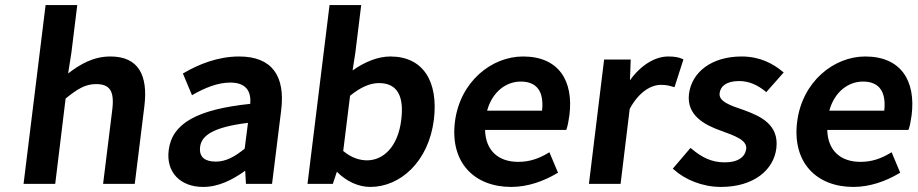

<svg xmlns="http://www.w3.org/2000/svg" viewBox="-20 -726 3623 758"><path d="M198 0 239 -337C285 -374 316 -394 359 -394C412 -394 433 -369 423 -291L387 0H512L550 -307C565 -430 526 -503 416 -503C349 -503 297 -473 249 -436L262 -519L285 -706H160L73 0Z M782 12C843 12 898 -16 948 -52L951 0H1054L1090 -290C1107 -426 1054 -503 924 -503C840 -503 764 -472 706 -438L702 -436L738 -350L743 -353C789 -379 839 -400 889 -400C953 -400 972 -364 968 -316C758 -294 659 -239 646 -133C635 -46 692 12 782 12ZM959 -241 946 -139C906 -107 872 -88 832 -88C790 -88 765 -105 770 -146C775 -190 820 -224 959 -241Z M1294 0 1310 -48C1347 -10 1395 12 1442 12C1559 12 1672 -86 1693 -254C1711 -404 1651 -503 1521 -503C1471 -503 1419 -481 1372 -448L1383 -519L1406 -706H1281L1194 0ZM1362 -348C1404 -382 1441 -398 1476 -398C1549 -398 1576 -346 1564 -252C1551 -146 1493 -93 1429 -93C1400 -93 1367 -103 1335 -130Z M1998 12C2064 12 2127 -11 2179 -42L2183 -44L2149 -125L2144 -122C2106 -99 2069 -87 2026 -87C1948 -87 1897 -131 1895 -213H2215L2217 -217C2221 -229 2225 -249 2228 -271C2245 -407 2186 -503 2045 -503C1921 -503 1796 -404 1776 -245C1756 -84 1853 12 1998 12ZM2036 -404C2101 -404 2128 -363 2120 -289H1903C1924 -365 1979 -404 2036 -404Z M2430 0 2466 -296C2503 -365 2552 -391 2589 -391C2610 -391 2622 -388 2638 -383L2643 -382L2678 -491L2675 -493C2660 -500 2643 -503 2618 -503C2566 -503 2510 -469 2467 -409L2470 -491H2365L2305 0Z M2640 -57C2684 -17 2753 12 2826 12C2957 12 3035 -56 3045 -141C3056 -234 2983 -267 2918 -291C2862 -310 2817 -325 2821 -358C2824 -385 2847 -406 2898 -406C2938 -406 2971 -390 3002 -365L3005 -362L3074 -440L3070 -443C3033 -474 2981 -503 2908 -503C2790 -503 2711 -442 2700 -355C2690 -271 2761 -233 2826 -210C2881 -190 2930 -173 2926 -138C2922 -108 2896 -85 2841 -85C2789 -85 2750 -105 2710 -139L2706 -142L2636 -60Z M3349 12C3415 12 3478 -11 3530 -42L3534 -44L3500 -125L3495 -122C3457 -99 3420 -87 3377 -87C3299 -87 3248 -131 3246 -213H3566L3568 -217C3572 -229 3576 -249 3579 -271C3596 -407 3537 -503 3396 -503C3272 -503 3147 -404 3127 -245C3107 -84 3204 12 3349 12ZM3387 -404C3452 -404 3479 -363 3471 -289H3254C3275 -365 3330 -404 3387 -404Z"/></svg>

Font: Falling Sky
Style: MedObl
Weight: 500
Designer: Paul D. Hunt
Foundry: Adobe Systems Incorporated
Version: Version 1.02